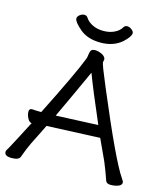

<svg xmlns="http://www.w3.org/2000/svg" viewBox="-138 -999 966 1114"><g transform="rotate(15 345.0 -442.0)"><path d="M527.8 -868.2Q527.8 -847.2 488.8 -811Q439 -767.1 361.1 -767.1Q283.2 -767.1 236.6 -806.6Q189.9 -846.2 189.9 -867.2Q189.9 -878.4 202.9 -888.7Q215.8 -898.9 230 -898.9Q244.1 -898.9 252 -886.2Q265.1 -865.2 293.5 -851.1Q321.8 -836.9 359.4 -836.9Q397 -836.9 425.5 -851.1Q454.1 -865.2 465.8 -886.2Q473.6 -899.4 487.8 -899.2Q502 -898.9 514.9 -888.4Q527.8 -877.9 527.8 -868.2ZM408.2 -680.2 404.8 -660.2Q404.8 -647.9 458 -522Q624 -127 685.1 -39.1Q697.3 -22 696.8 -16.1Q696.8 0 676.3 7.6Q655.8 15.1 631.3 15.1Q606.9 15.1 601.1 -1Q582 -57.1 561 -106.9L502.9 -232.9L184.1 -219.2Q168.9 -188.5 152.8 -155.8L123 -96.2Q105 -59.1 86.9 -7.8Q79.1 13.2 36.1 13.2Q-6.8 13.2 -6.8 -12.2Q-6.8 -20 -2.4 -26.1Q2 -32.2 5.9 -39.6Q9.8 -46.9 19.3 -64.9Q28.8 -83 48.3 -119.4Q67.9 -155.8 96.2 -211.9H99.1Q83 -211.9 72 -232.4Q61 -252.9 61 -272Q61 -291 78.1 -291H80.1Q98.1 -289.1 119.1 -289.1H133.8Q267.6 -555.2 306.2 -654.8Q310.1 -663.6 312 -682.4Q314 -701.2 320.6 -709Q327.1 -716.8 344.5 -716.8Q361.8 -716.8 383.1 -707Q404.3 -697.3 408.2 -680.2ZM473.1 -301.8Q391.1 -490.7 356 -585Q277.8 -413.1 220.2 -291Z"/></g></svg>

Font: LXGW WenKai Screen R
Style: Regular
Weight: 400
Designer: Fontworks Inc.
Version: Version 1.235;May 31, 2022